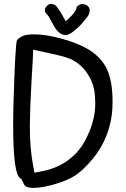

<svg xmlns="http://www.w3.org/2000/svg" viewBox="-20 -958 640 977"><path d="M319.3 -837.9Q327.1 -842.8 319.3 -842.8V-841.8ZM315.4 -849.6Q353.5 -885.7 359.4 -897Q365.2 -908.2 368.2 -912.1Q368.2 -926.8 384.8 -933.6Q392.6 -937.5 399.4 -937.5Q408.2 -937.5 417 -933.6Q436.5 -924.8 436.5 -904.3Q436.5 -900.4 435.5 -896.5Q432.6 -881.8 424.3 -872.1Q416 -862.3 410.2 -855Q404.3 -847.7 397.9 -839.8Q391.6 -832 373 -814.5Q335.9 -779.3 312.5 -779.3Q309.6 -779.3 306.6 -780.3Q281.2 -785.2 261.7 -813.5Q252.9 -828.1 246.1 -840.8Q227.5 -877 218.8 -885.7Q208 -895.5 208 -906.2Q208 -914.1 213.9 -921.9Q226.6 -938.5 240.2 -938.5Q242.2 -938.5 243.2 -937.5Q257.8 -935.5 266.6 -926.8Q286.1 -902.3 296.9 -881.3Q307.6 -860.4 315.4 -849.6ZM66.4 -752.9Q71.3 -761.7 92.8 -773.4Q112.3 -783.2 153.3 -783.2Q212.9 -783.2 292 -761.7Q371.1 -740.2 425.8 -709Q495.1 -668 524.4 -605.5Q552.7 -543.9 552.7 -442.4V-436.5Q552.7 -312.5 494.1 -210.9Q474.6 -174.8 434.6 -129.9Q393.6 -85 363.3 -65.4Q326.2 -41 261.2 -21.5Q196.3 -2 150.4 -2Q127.9 -2 114.3 -7.8Q104.5 -12.7 96.7 -31.2Q89.8 -47.9 84 -50.8H83Q46.9 -73.2 46.9 -321.3Q46.9 -377.9 47.9 -407.2Q57.6 -740.2 66.4 -752.9ZM351.6 -651.4Q326.2 -667 234.4 -686.5L148.4 -705.1V-693.4Q148.4 -673.8 139.6 -531.2Q132.8 -410.2 131.8 -318.4Q131.8 -199.2 149.4 -110.4L155.3 -79.1L184.6 -85Q260.7 -97.7 319.3 -137.7Q377.9 -177.7 412.1 -241.2Q464.8 -337.9 464.8 -431.6Q464.8 -468.8 459 -502.9Q449.2 -549.8 419.9 -590.8Q390.6 -630.9 351.6 -651.4Z"/></svg>

Font: sage sans
Style: Regular
Weight: 400
Version: Version 001.032